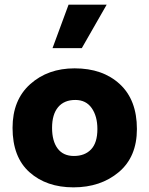

<svg xmlns="http://www.w3.org/2000/svg" viewBox="-20 -795 643 826"><path d="M275 -775H439L332 -588H206ZM301 -501Q422 -501 495.5 -433Q569 -365 569 -240Q569 -120 491 -54.5Q413 11 296 11Q180 11 107 -54Q34 -119 34 -245Q34 -365 110 -433Q186 -501 301 -501ZM298 -124Q345 -124 372 -152.5Q399 -181 399 -240Q399 -295 374.5 -330Q350 -365 304 -365Q256 -365 230 -334Q204 -303 204 -245Q204 -188 228 -156Q252 -124 298 -124Z"/></svg>

Font: Palanquin Dark SemiBold
Style: Regular
Weight: 600
Designer: Pria Ravichandran
Version: Version 1.001